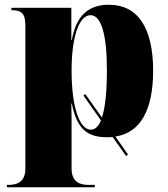

<svg xmlns="http://www.w3.org/2000/svg" viewBox="-20 -569 708 810"><path d="M9 221H380V211H354C321 211 282 202 282 142V-5C282 -47 282 -90 281 -132H283C303 -33 341 10 431 10C439 10 448 10 455 9L512 89L520 83L467 7C572 -9 626 -104 626 -271C626 -454 560 -549 439 -549C355 -549 301 -504 283 -400H281V-536H28V-526H30C73 -526 87 -510 87 -460V142C87 202 48 211 15 211H9ZM363 -22C317 -22 282 -113 282 -271C282 -415 314 -505 362 -505C408 -505 431 -420 431 -273C431 -183 424 -115 410 -73L340 -172L332 -166L406 -61C395 -35 381 -22 363 -22Z"/></svg>

Font: Noto Serif Display Black
Style: Regular
Weight: 900
Designer: Monotype Design Team
Foundry: Monotype Imaging Inc.
Version: Version 2.009